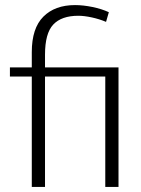

<svg xmlns="http://www.w3.org/2000/svg" viewBox="-20 -735 554 755"><path d="M394 0V-434H157V0H105V-434H19V-470H105V-530Q105 -624 150.5 -669.5Q196 -715 275 -715Q307 -715 343.5 -707.5Q380 -700 408 -687L397 -649Q371 -660 341 -666.5Q311 -673 288 -673Q222 -673 189.5 -638.5Q157 -604 157 -520V-470H446V0Z"/></svg>

Font: Ek Mukta ExtraLight
Style: Regular
Weight: 275
Designer: Girish Dalvi and Yashodeep Gholap
Foundry: Ek Type
Version: Version 2.538;PS 1.002;hotconv 16.6.51;makeotf.lib2.5.65220;